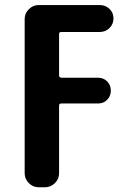

<svg xmlns="http://www.w3.org/2000/svg" viewBox="-20 -540 540 779"><path d="M228.5 -410.2Q219.7 -410.2 219.7 -402.3V-234.4Q219.7 -225.6 228.5 -224.6H377.9Q400.4 -224.6 415 -209.5Q429.7 -194.3 429.7 -172.4Q429.7 -150.4 415 -135.3Q400.4 -120.1 377.9 -120.1H228.5Q219.7 -120.1 219.7 -111.3V163.1Q219.7 186.5 202.6 203.1Q185.5 219.7 163.1 219.7H136.7Q113.3 219.7 96.7 202.6Q80.1 185.5 80.1 163.1V-462.9Q80.1 -486.3 97.2 -502.9Q114.3 -519.5 136.7 -519.5H384.8Q408.2 -519.5 424.3 -503.9Q440.4 -488.3 440.4 -465.3Q440.4 -442.4 424.3 -426.3Q408.2 -410.2 384.8 -410.2Z"/></svg>

Font: Rounded Mgen+ 2m bold
Style: Bold
Weight: 700
Designer: [Source Han Sans]
Ryoko NISHIZUKA  (kana & ideographs); Paul D. Hunt (Latin, Greek & Cyrillic); Wenlong ZHANG  (bopomofo
Version: Version 1.059.20150602